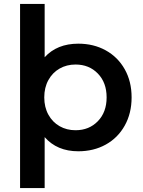

<svg xmlns="http://www.w3.org/2000/svg" viewBox="-20 -762 726 976"><path d="M649 -267Q649 -186 614 -123.5Q579 -61 517.5 -27Q456 7 378 7Q270 7 207 -65V194H82V-742H207V-471Q270 -540 378 -540Q456 -540 517.5 -506Q579 -472 614 -410Q649 -348 649 -267ZM522 -267Q522 -342 477.5 -388Q433 -434 364 -434Q319 -434 283 -413.5Q247 -393 226 -355Q205 -317 205 -267Q205 -217 226 -179Q247 -141 283 -120.5Q319 -100 364 -100Q433 -100 477.5 -146Q522 -192 522 -267Z"/></svg>

Font: CMG Sans SemiBold
Style: Regular
Weight: 600
Designer: Julieta Ulanovsky
Foundry: Julieta Ulanovsky
Version: Version 7.200